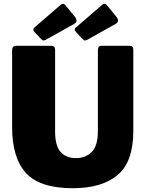

<svg xmlns="http://www.w3.org/2000/svg" viewBox="-20 -984 768 1014"><path d="M364 10Q191 10 117.5 -70Q44 -150 44 -313V-719Q44 -730 49 -736Q54 -742 63 -742H253Q271 -742 271 -721V-289Q271 -215 299.5 -182Q328 -149 381 -149Q433 -149 465 -182Q497 -215 497 -292V-719Q497 -742 516 -742H666Q684 -742 684 -721V-293Q684 -129 601 -59.5Q518 10 364 10ZM376 -895Q384 -885 384 -875Q384 -865 372 -858L229 -778Q216 -770 210 -770Q205 -770 197 -778L164 -813Q156 -821 156 -828Q156 -833 161 -838L301 -959Q308 -964 313 -964Q319 -964 325 -957ZM595 -895Q603 -885 603 -875Q603 -865 591 -858L448 -778Q435 -770 429 -770Q424 -770 416 -778L383 -813Q375 -821 375 -828Q375 -833 380 -838L520 -959Q527 -964 532 -964Q538 -964 544 -957Z"/></svg>

Font: Libre Franklin Black
Style: Regular
Weight: 900
Designer: Pablo Impallari, Rodrigo Fuenzalida
Foundry: Impallari Type
Version: Version 1.002; ttfautohint (v1.5)